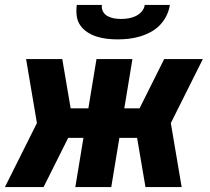

<svg xmlns="http://www.w3.org/2000/svg" viewBox="-35 -760 855 780"><path d="M142 0H-15L115 -260L71 -520H218L252 -320H324L357 -520H503L470 -320H532L632 -520H789L659 -260L703 0H556L522 -200H450L417 0H271L304 -200H242ZM443 -600Q421 -600 399.5 -602.5Q378 -605 357.5 -611.5Q337 -618 319.5 -629.5Q302 -641 290.5 -658Q279 -675 276.5 -696.5Q274 -718 277 -740H379Q377 -725 383.5 -713Q390 -701 402 -694.5Q414 -688 428 -685.5Q442 -683 457 -683Q472 -683 487 -685.5Q502 -688 516 -694.5Q530 -701 540.5 -713Q551 -725 553 -740H655Q652 -718 641.5 -696.5Q631 -675 614.5 -658Q598 -641 576.5 -629.5Q555 -618 532.5 -611.5Q510 -605 487.5 -602.5Q465 -600 443 -600Z"/></svg>

Font: Iosevka Aile Heavy
Style: Italic
Weight: 900
Italic angle: -9°
Designer: Belleve Invis
Foundry: Belleve Invis
Version: Version 31.1.0; ttfautohint (v1.8.4)